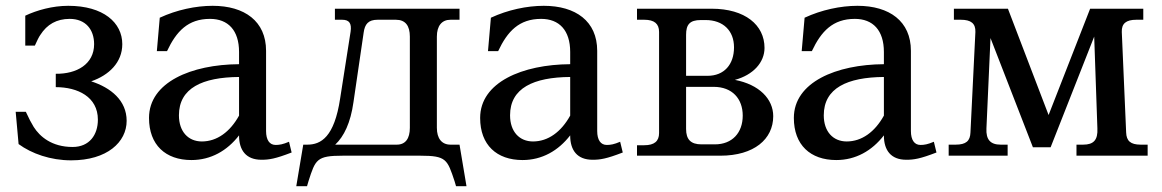

<svg xmlns="http://www.w3.org/2000/svg" viewBox="-20 -536 4001 661"><path d="M416 -120C416 -190 362 -234 294 -256C355 -277 401 -321 401 -384C401 -458 336 -516 215 -516C161 -516 107 -501 67 -482V-379H100C106 -393 115 -411 119 -416C142 -452 175 -471 220 -471C275 -471 304 -434 304 -384C304 -315 244 -281 172 -282V-236C247 -236 317 -203 317 -124C317 -72 288 -30 230 -30C158 -30 117 -66 96 -99C88 -112 79 -129 69 -151H34L44 -40C89 -7 154 16 225 16C349 16 416 -47 416 -120Z M712 -516C654 -516 588 -502 530 -475L520 -360H555C587 -428 627 -471 703 -471C765 -471 803 -432 803 -357V-315C639 -314 493 -253 493 -130C493 -37 550 15 639 15C706 15 762 -17 803 -70V-69C803 -19 827 14 880 14C906 14 927 11 984 -11L975 -48C954 -39 942 -37 929 -37C908 -37 896 -54 896 -85V-361C896 -463 822 -516 712 -516ZM596 -139C596 -233 677 -270 803 -271V-138C772 -82 727 -49 675 -49C628 -49 596 -83 596 -139Z M1133 -506V-468H1158C1183 -468 1191 -455 1187 -427L1151 -197C1131 -64 1085 -38 1038 -38H1024L1000 105H1037L1042 88C1066 13 1070 0 1160 0H1427C1517 0 1520 13 1545 88L1550 105H1586L1562 -38H1531C1501 -38 1484 -59 1484 -96V-410C1484 -447 1501 -468 1531 -468H1562V-506ZM1134 -38C1164 -66 1187 -113 1197 -185L1232 -424C1236 -453 1248 -468 1280 -468H1343C1376 -468 1391 -447 1391 -410V-96C1391 -59 1376 -38 1346 -38Z M1852 -516C1794 -516 1728 -502 1670 -475L1660 -360H1695C1727 -428 1767 -471 1843 -471C1905 -471 1943 -432 1943 -357V-315C1779 -314 1633 -253 1633 -130C1633 -37 1690 15 1779 15C1846 15 1902 -17 1943 -70V-69C1943 -19 1967 14 2020 14C2046 14 2067 11 2124 -11L2115 -48C2094 -39 2082 -37 2069 -37C2048 -37 2036 -54 2036 -85V-361C2036 -463 1962 -516 1852 -516ZM1736 -139C1736 -233 1817 -270 1943 -271V-138C1912 -82 1867 -49 1815 -49C1768 -49 1736 -83 1736 -139Z M2173 0H2460C2576 0 2642 -57 2642 -136C2642 -195 2594 -245 2510 -261C2573 -278 2612 -321 2612 -371C2612 -450 2545 -506 2430 -506H2173V-468H2198C2233 -468 2249 -454 2249 -426V-78C2249 -50 2233 -36 2198 -36H2173ZM2342 -92V-237H2437C2501 -237 2537 -196 2537 -138C2537 -79 2501 -39 2441 -39H2395C2358 -39 2342 -56 2342 -92ZM2342 -275V-416C2342 -451 2354 -467 2393 -467H2409C2470 -467 2507 -430 2507 -373C2507 -314 2473 -275 2416 -275Z M2932 -516C2874 -516 2808 -502 2750 -475L2740 -360H2775C2807 -428 2847 -471 2923 -471C2985 -471 3023 -432 3023 -357V-315C2859 -314 2713 -253 2713 -130C2713 -37 2770 15 2859 15C2926 15 2982 -17 3023 -70V-69C3023 -19 3047 14 3100 14C3126 14 3147 11 3204 -11L3195 -48C3174 -39 3162 -37 3149 -37C3128 -37 3116 -54 3116 -85V-361C3116 -463 3042 -516 2932 -516ZM2816 -139C2816 -233 2897 -270 3023 -271V-138C2992 -82 2947 -49 2895 -49C2848 -49 2816 -83 2816 -139Z M3536 -29H3597L3747 -410L3758 -94C3760 -54 3745 -38 3709 -38H3686V0H3931V-38H3907C3872 -38 3858 -51 3857 -80L3842 -426C3841 -455 3857 -468 3892 -468H3916V-506H3733L3590 -140L3450 -506H3264V-468H3288C3323 -468 3339 -455 3338 -426L3321 -80C3320 -51 3306 -38 3270 -38H3246V0H3449V-38H3425C3390 -38 3374 -55 3376 -94L3390 -405Z"/></svg>

Font: LT Superior Serif Medium
Style: Regular
Weight: 500
Designer: Daniel Lyons
Foundry: LyonsType
Version: Version 2.120;FEAKit 1.0